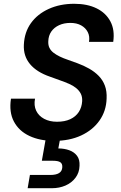

<svg xmlns="http://www.w3.org/2000/svg" viewBox="-20 -732 639 1014"><path d="M266 12Q191 12 135.5 -14Q80 -40 53.5 -90Q27 -140 38 -211H165Q158 -175 171 -147.5Q184 -120 213 -104.5Q242 -89 281 -89Q322 -89 351 -102.5Q380 -116 396 -140.5Q412 -165 414 -198Q415 -221 406.5 -237.5Q398 -254 382 -267Q366 -280 344 -289.5Q322 -299 296.5 -308Q271 -317 244 -327Q174 -351 138.5 -393.5Q103 -436 106 -496Q109 -562 143.5 -610Q178 -658 237.5 -685Q297 -712 372 -712Q441 -712 490 -688Q539 -664 563 -619Q587 -574 578 -511H450Q455 -540 443.5 -562.5Q432 -585 408.5 -598Q385 -611 352 -611Q318 -611 292 -599Q266 -587 251 -565.5Q236 -544 235 -514Q234 -494 241 -479.5Q248 -465 262 -454Q276 -443 295.5 -433.5Q315 -424 339 -416Q363 -408 389 -398Q422 -386 451 -369.5Q480 -353 501.5 -331Q523 -309 534 -279.5Q545 -250 543 -211Q541 -146 505.5 -95.5Q470 -45 408.5 -16.5Q347 12 266 12ZM126 262 138 192H246Q276 192 292 182Q308 172 309 151Q310 132 298 124.5Q286 117 260 117H201L223 -7H299L288 52Q320 52 346 61.5Q372 71 387 91Q402 111 400 144Q399 180 378.5 207Q358 234 325.5 248Q293 262 254 262Z"/></svg>

Font: DM Sans SemiBold
Style: Italic
Weight: 600
Italic angle: -10°
Designer: Colophon Foundry, Jonny Pinhorn
Foundry: Colophon Foundry
Version: Version 4.004;gftools[0.9.30]